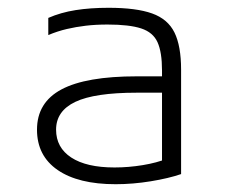

<svg xmlns="http://www.w3.org/2000/svg" viewBox="-20 -758 590 493"><path d="M277 -285Q181 -285 128 -321.5Q75 -358 75 -425Q75 -495 138 -528.5Q201 -562 331 -562H420V-520H331Q223 -520 173.5 -496.5Q124 -473 124 -425Q124 -379 163 -353.5Q202 -328 274 -328Q310 -328 346.5 -334Q383 -340 410 -351L396 -321V-577Q396 -624 384.5 -649.5Q373 -675 342.5 -685Q312 -695 256 -695Q226 -695 200.5 -692Q175 -689 151.5 -683.5Q128 -678 104 -668V-712Q136 -726 174 -732Q212 -738 259 -738Q330 -738 370.5 -723.5Q411 -709 428 -674.5Q445 -640 445 -579V-311Q413 -300 367 -292.5Q321 -285 277 -285Z"/></svg>

Font: M PLUS Code Latin SemiExpanded Light
Style: Regular
Weight: 300
Width: 6
Designer: Coji Morishita
Foundry: UNDERFOREST DESIGN
Version: Version 1.002; ttfautohint (v1.8.3)